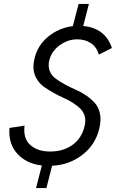

<svg xmlns="http://www.w3.org/2000/svg" viewBox="-20 -830 585 970"><path d="M162.1 120.1 191.4 5.9Q114.7 -2.4 68.1 -52.7Q21.5 -103 27.8 -183.6L104 -195.3Q96.2 -130.4 133.1 -97.4Q169.9 -64.5 233.9 -64.5Q299.3 -64.5 346.2 -97.9Q393.1 -131.3 407.7 -194.3Q414.1 -221.7 407.7 -243.9Q401.4 -266.1 385.7 -281.2Q370.1 -296.4 348.1 -310.5Q326.2 -324.7 301.5 -335.4Q276.9 -346.2 252.2 -360.1Q227.5 -374 206.3 -388.4Q185.1 -402.8 170.4 -423.8Q155.8 -444.8 150.9 -470.2Q146 -495.6 153.8 -531.7Q168.9 -600.1 222.9 -644.5Q276.9 -689 348.1 -698.2L377 -810.1H429.2L400.4 -698.7Q511.7 -688.5 545.4 -587.4L479.5 -554.2Q467.8 -593.3 438.7 -612.3Q409.7 -631.3 369.6 -631.3Q322.8 -631.3 281.2 -601.1Q239.7 -570.8 228.5 -523.4Q222.2 -494.6 231.2 -471.7Q240.2 -448.7 260 -433.8Q279.8 -418.9 306.4 -404.3Q333 -389.6 361.3 -377.4Q389.6 -365.2 415.3 -347.7Q440.9 -330.1 459.5 -309.3Q478 -288.6 484.9 -256.6Q491.7 -224.6 482.4 -184.1Q463.9 -100.6 397.2 -48.6Q330.6 3.4 243.2 7.3L214.4 120.1Z"/></svg>

Font: HK Grotesk Italic
Style: Regular
Weight: 400
Italic angle: -13°
Designer: Alfredo Marco Pradil and Stefan Peev
Foundry: Hanken Design Co.
Version: Version 1.000;PS 001.000;hotconv 1.0.88;makeotf.lib2.5.64775